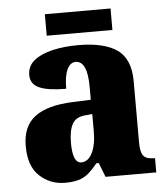

<svg xmlns="http://www.w3.org/2000/svg" viewBox="-51 -736 690 792"><g transform="rotate(-5 294.0 -340.0)"><path d="M187 10Q126 10 82 -30.5Q38 -71 38 -155Q38 -237 90 -276Q142 -315 246 -319L322 -322V-375Q322 -483 273 -483Q251 -483 238 -456Q225 -429 225 -376Q150 -376 114 -392Q78 -408 78 -445Q78 -483 107 -506Q136 -529 184 -540Q232 -551 289 -551Q397 -551 451 -513Q505 -475 505 -382V-129Q505 -89 517 -74Q529 -59 561 -59H565V0H355L332 -59H322Q301 -33 283 -18Q265 -3 242.5 3.5Q220 10 187 10ZM261 -68Q289 -68 306 -101.5Q323 -135 323 -191V-263L294 -260Q255 -257 240 -230Q225 -203 225 -151Q225 -68 261 -68ZM164 -601V-690H436V-601Z"/></g></svg>

Font: Noto Serif Thai SemiCondensed Black
Style: Regular
Weight: 900
Width: 4
Designer: Monotype Design Team
Foundry: Monotype Imaging Inc.
Version: Version 2.002; ttfautohint (v1.8.4.7-5d5b)